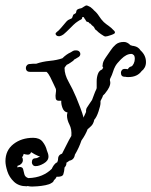

<svg xmlns="http://www.w3.org/2000/svg" viewBox="-135 -495 556 705"><path d="M-17 190Q-21 190 -25.5 189.5Q-30 189 -34 188L-36 189H-37Q-66 189 -83.5 172.5Q-101 156 -108 134Q-115 112 -115 97Q-115 57 -85.5 34Q-56 11 -13 11Q10 11 21.5 25.5Q33 40 37 57Q39 62 41 68Q43 74 43 80Q43 95 26 105Q9 115 -4 115Q-11 115 -14.5 110.5Q-18 106 -18 101Q-18 86 -4 86Q0 86 4.5 83.5Q9 81 12 79Q11 79 9.5 78.5Q8 78 6 78Q-1 75 -7.5 71.5Q-14 68 -20 64H-21Q-24 73 -33 73Q-37 73 -41 72Q-45 71 -48 70Q-49 73 -50 76Q-51 79 -54 82Q-51 86 -51 93Q-51 100 -56 105.5Q-61 111 -68 113L-71 114V120Q-69 119 -67 118.5Q-65 118 -63 118Q-52 118 -50 126.5Q-48 135 -45.5 145Q-43 155 -31 159Q-2 158 19 149Q40 140 55 125Q58 118 63 111Q68 104 75 101L76 99Q76 97 78 93V90Q78 74 93 69Q102 52 110 35.5Q118 19 127 4Q129 -20 120 -37.5Q111 -55 111 -71Q111 -74 111.5 -76.5Q112 -79 113 -82Q100 -84 94.5 -98.5Q89 -113 90 -125H81Q71 -125 69.5 -134Q68 -143 70 -154.5Q72 -166 69 -171Q67 -175 61.5 -187Q56 -199 49.5 -212Q43 -225 36 -231H-24Q-40 -231 -40 -246Q-40 -251 -36 -255.5Q-32 -260 -25 -260Q-19 -261 -13.5 -261Q-8 -261 -2 -261Q21 -269 47.5 -271.5Q74 -274 94 -281Q109 -296 125 -303Q133 -309 140 -310H144Q152 -310 156 -306Q160 -302 160 -297Q160 -288 149 -283Q148 -282 145 -280.5Q142 -279 139 -277H138L134 -272Q128 -268 122.5 -264Q117 -260 110 -257Q107 -253 104.5 -250Q102 -247 102 -245Q102 -221 117 -194.5Q132 -168 145 -137Q151 -123 159.5 -100.5Q168 -78 172 -63Q172 -65 176.5 -74Q181 -83 181 -84V-91Q181 -92 183 -98Q187 -105 192.5 -112.5Q198 -120 203 -128Q207 -138 210.5 -148Q214 -158 219 -168L220 -172Q220 -183 220 -197Q220 -211 224.5 -223.5Q229 -236 240 -240L244 -247L242 -249Q242 -249 241.5 -251.5Q241 -254 242 -257Q242 -268 254 -285Q266 -302 272 -311Q279 -322 290 -331.5Q301 -341 320 -341Q332 -341 343 -330L344 -329Q346 -328 347.5 -328Q349 -328 350 -327Q352 -327 354 -326.5Q356 -326 357 -326Q373 -323 381 -310Q401 -292 401 -267Q401 -256 396.5 -247.5Q392 -239 385 -234Q369 -212 336 -212Q328 -212 326 -213H323Q309 -213 309 -228Q309 -233 312.5 -237.5Q316 -242 323 -242H328L332 -241H334Q336 -244 339 -247Q342 -250 347 -251Q352 -253 356 -261.5Q360 -270 360 -279Q360 -287 358 -290L357 -292Q355 -294 352.5 -295.5Q350 -297 348 -297H347Q329 -297 310 -278L307 -275Q294 -262 288.5 -252Q283 -242 280 -231.5Q277 -221 269 -205Q268 -201 269 -198Q270 -195 270 -190Q270 -184 266 -175Q262 -166 250 -151L243 -144Q242 -139 239 -134Q236 -129 234 -124V-116Q234 -108 227 -86.5Q220 -65 211 -55Q210 -48 206 -40.5Q202 -33 191 -24L187 -21Q179 0 164 21Q155 48 140 73Q137 92 120 95Q118 97 115 98.5Q112 100 110 102L108 103L109 104Q109 113 102 120Q101 135 97.5 145Q94 155 73 154Q70 161 63 167Q62 170 60 172.5Q58 175 54 177Q47 182 32 185Q17 188 3 189Q-11 190 -17 190ZM252 -361Q248 -361 236 -369.5Q224 -378 222 -381Q219 -384 217 -385Q215 -386 213 -390Q210 -397 206.5 -399Q203 -401 199 -406Q197 -409 195 -409Q193 -409 192 -411Q192 -412 191.5 -412.5Q191 -413 191 -413Q187 -415 184 -415.5Q181 -416 179 -422Q176 -425 174 -429.5Q172 -434 167 -432Q167 -425 162 -423Q157 -421 150 -416L143 -411Q140 -409 134.5 -403.5Q129 -398 126 -395Q105 -374 98.5 -369Q92 -364 84 -362H81Q74 -362 70.5 -367Q67 -372 72 -376Q83 -385 89.5 -393Q96 -401 109 -416Q114 -422 121.5 -424.5Q129 -427 130 -430L134 -441Q137 -443 140.5 -445Q144 -447 144 -448Q145 -457 149 -460Q153 -463 164 -465Q166 -466 173 -470.5Q180 -475 182 -475Q185 -475 189 -473Q197 -470 203 -464Q205 -463 206.5 -461Q208 -459 210 -457Q221 -448 228.5 -436Q236 -424 246 -414Q255 -406 264 -400Q273 -394 285 -381Q287 -379 287 -376Q289 -372 273.5 -366.5Q258 -361 252 -361Z"/></svg>

Font: Are You Serious
Style: Regular
Weight: 400
Designer: Robert E. Leuschke
Foundry: Robert E. Leuschke
Version: Version 1.100